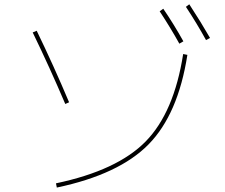

<svg xmlns="http://www.w3.org/2000/svg" viewBox="-20 -846 1040 886"><path d="M238.3 0Q521.5 -59.6 652.3 -193.4Q783.2 -327.1 825.2 -596.7L844.7 -592.8Q801.8 -318.4 665.5 -179.7Q529.3 -41 242.2 19.5ZM716.8 -793.9 733.4 -805.7Q782.2 -734.4 826.2 -655.3L807.6 -644.5Q767.6 -716.8 716.8 -793.9ZM837.9 -814.5 853.5 -826.2Q907.2 -744.1 949.2 -670.9L930.7 -661.1Q890.6 -734.4 837.9 -814.5ZM130.9 -696.3 149.4 -704.1Q228.5 -541 298.8 -374L281.2 -366.2Q210 -533.2 130.9 -696.3Z"/></svg>

Font: Mgen+ 1mn thin
Style: Regular
Weight: 100
Designer: [Source Han Sans]
Ryoko NISHIZUKA  (kana & ideographs); Paul D. Hunt (Latin, Greek & Cyrillic); Wenlong ZHANG  (bopomofo
Version: Version 1.059.20150602